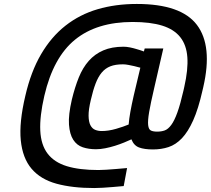

<svg xmlns="http://www.w3.org/2000/svg" viewBox="-20 -745 1065 970"><path d="M1003 -288Q982 -195 956 -137Q930 -79 899 -46.5Q868 -14 831.5 -2Q795 10 753 10Q709 10 682.5 0Q656 -10 644 -41Q629 -34 607 -25Q585 -16 561 -8.5Q537 -1 512 4Q487 9 465 9Q428 9 398 -1Q368 -11 350 -39Q332 -67 328.5 -115.5Q325 -164 343 -242Q358 -304 378 -353.5Q398 -403 428.5 -437.5Q459 -472 502 -490.5Q545 -509 604 -509Q619 -509 636.5 -505.5Q654 -502 670 -497Q688 -492 707 -485L711 -500H805L759 -300Q741 -223 733.5 -179Q726 -135 728.5 -113Q731 -91 742.5 -85.5Q754 -80 774 -80Q795 -80 812 -86Q829 -92 845 -113.5Q861 -135 876 -176.5Q891 -218 907 -288L911 -306Q931 -394 926.5 -456Q922 -518 890.5 -557.5Q859 -597 799.5 -615.5Q740 -634 650 -634Q469 -634 359 -544.5Q249 -455 204 -261Q180 -157 183.5 -85Q187 -13 220.5 31Q254 75 317.5 94.5Q381 114 477 114Q492 114 516.5 112.5Q541 111 564 109Q591 107 622 104L605 195Q575 198 548 200Q525 202 499.5 203.5Q474 205 456 205Q345 205 265 183Q185 161 139.5 107.5Q94 54 85 -36Q76 -126 108 -261Q136 -383 187.5 -471Q239 -559 311 -615.5Q383 -672 473.5 -698.5Q564 -725 671 -725Q895 -725 975 -619Q1055 -513 1007 -305ZM494 -83Q528 -83 566 -94Q604 -105 630 -116Q632 -143 638.5 -179.5Q645 -216 656 -264L689 -403Q674 -407 658 -411Q644 -414 629 -417Q614 -420 601 -420Q563 -420 537.5 -410Q512 -400 494 -378.5Q476 -357 463 -323Q450 -289 439 -241Q427 -191 427.5 -160Q428 -129 437 -112Q446 -95 461 -89Q476 -83 494 -83Z"/></svg>

Font: Panefresco 600wt
Style: Italic
Weight: 600
Foundry: Campivisivi & Chank Co
Version: Version 1.000